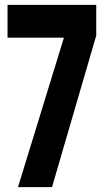

<svg xmlns="http://www.w3.org/2000/svg" viewBox="-20 -770 433 790"><path d="M11 -750H376V-624L194 0H54L243 -615H11Z"/></svg>

Font: Mohave Bold
Style: Regular
Weight: 700
Designer: Gumpita Rahayu
Foundry: Tokotype
Version: Version 2.002;PS 002.002;hotconv 1.0.88;makeotf.lib2.5.64775